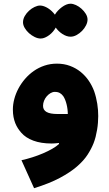

<svg xmlns="http://www.w3.org/2000/svg" viewBox="-20 -783 585 1026"><path d="M197.3 -577.1Q182.1 -577.1 165.5 -585.2Q148.9 -593.3 135 -605.7Q121.1 -618.2 112.1 -633.5Q103 -648.9 103 -663.6Q103 -681.2 112.3 -697.3Q121.6 -713.4 135.3 -725.8Q148.9 -738.3 164.8 -745.8Q180.7 -753.4 194.3 -753.4Q204.1 -753.4 215.1 -749.5Q226.1 -745.6 236.6 -739Q247.1 -732.4 256.6 -723.4Q266.1 -714.4 273.4 -704.6Q279.8 -715.8 289.8 -726.3Q299.8 -736.8 311 -745.1Q322.3 -753.4 334 -758.3Q345.7 -763.2 356.4 -763.2Q370.1 -763.2 386 -755.9Q401.9 -748.5 415.5 -736.3Q429.2 -724.1 438.5 -709Q447.8 -693.8 447.8 -678.2Q447.8 -663.6 439.7 -647.5Q431.6 -631.3 418.5 -617.9Q405.3 -604.5 389.2 -595.7Q373 -586.9 356.9 -586.9Q346.2 -586.9 335 -590.8Q323.7 -594.7 313.2 -601.6Q302.7 -608.4 293.7 -617.2Q284.7 -626 277.8 -635.7Q272 -624.5 262.9 -614Q253.9 -603.5 243.2 -595.5Q232.4 -587.4 220.7 -582.3Q209 -577.1 197.3 -577.1ZM295.4 -19Q292.5 -18.6 287.1 -18.1Q281.7 -17.6 275.6 -17.1Q269.5 -16.6 264.2 -16.4Q258.8 -16.1 256.3 -16.1Q199.2 -16.1 158 -31.5Q116.7 -46.9 93.3 -74.2Q83.5 -85.4 75.4 -97.9Q67.4 -110.4 61.5 -125.2Q55.7 -140.1 52.2 -158Q48.8 -175.8 48.8 -198.2Q48.8 -225.1 56.4 -253.9Q64 -282.7 78.4 -309.8Q92.8 -336.9 113.5 -361.1Q134.3 -385.3 160.4 -403.6Q186.5 -421.9 217.8 -432.4Q249 -442.9 284.2 -442.9Q322.3 -442.9 354.2 -430.9Q386.2 -418.9 411.4 -398.4Q436.5 -377.9 454.6 -351.1Q472.7 -324.2 483.4 -294.9Q488.8 -279.3 492.9 -262.5Q497.1 -245.6 499.8 -228.5Q502.4 -211.4 503.7 -194.6Q504.9 -177.7 504.9 -162.6Q504.9 -145.5 503.4 -127Q502 -108.4 498.8 -89.4Q495.6 -70.3 491 -52Q486.3 -33.7 480 -17.6Q468.3 12.2 447.8 43.9Q427.2 75.7 391.1 106.9Q355 138.2 299.6 167.7Q244.1 197.3 162.1 222.7L94.7 73.2Q123.5 66.9 153.3 57.4Q183.1 47.9 210 36.4Q236.8 24.9 259 12.2Q281.2 -0.5 294.9 -13.2ZM210 -217.3Q210 -195.3 228.8 -184.6Q247.6 -173.8 287.6 -173.8H342.3Q342.3 -186 340.6 -199.7Q338.9 -213.4 335.7 -226.1Q332.5 -238.8 328.1 -249.8Q323.7 -260.7 318.4 -268.6Q310.5 -279.8 299.8 -285.9Q289.1 -292 272.9 -292Q261.2 -292 250 -285.4Q238.8 -278.8 229.7 -268.3Q220.7 -257.8 215.3 -244.4Q210 -231 210 -217.3Z"/></svg>

Font: DimaFred
Style: Bold
Weight: 800
Designer: R.Balvardi
Foundry: R.Balvardi (r.balvardi@gmail.com)
Version: Version 1.00;August 2, 2018;FontCreator 11.5.0.2427 64-bit